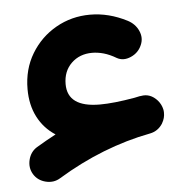

<svg xmlns="http://www.w3.org/2000/svg" viewBox="-40 -436 512 528"><g transform="rotate(-5 215.5 -171.5)"><path d="M32.7 27.8Q21.5 9.3 26.9 -12.5Q32.2 -34.2 50.3 -45.4Q77.1 -61.5 104 -75.7Q72.3 -96.2 55.2 -129.4Q38.1 -162.6 38.1 -206.1Q38.1 -261.2 64 -304Q89.8 -346.7 132.8 -371.1Q175.8 -395.5 227.1 -395.5Q278.8 -395.5 329.1 -369.6Q349.6 -358.9 358.4 -339.1Q367.2 -319.3 358.9 -300.3Q350.1 -279.3 328.9 -270Q307.6 -260.7 290 -270.5Q272 -281.2 255.4 -285.9Q238.8 -290.5 223.6 -290.5Q189 -290.5 166.3 -268.6Q143.6 -246.6 143.6 -210.9Q143.6 -147 232.9 -147Q271 -147 329.1 -157.2Q335.9 -158.7 343.3 -160.2Q345.2 -160.6 347.2 -160.6Q373 -165.5 392.6 -143.6Q402.3 -132.3 405.3 -118.2Q406.2 -114.3 406.2 -109.9Q406.7 -94.7 398.4 -80.6Q398.4 -80.6 398.4 -80.6Q397.9 -80.1 397.9 -79.6Q385.3 -60.1 363.3 -55.7Q230.5 -30.3 106 45.4Q87.9 56.6 65.9 51.3Q43.9 45.9 32.7 27.8Z"/></g></svg>

Font: Mikhak-FD ExtraBold
Style: Regular
Weight: 800
Designer: Amin Abedi
Version: Version 3.2